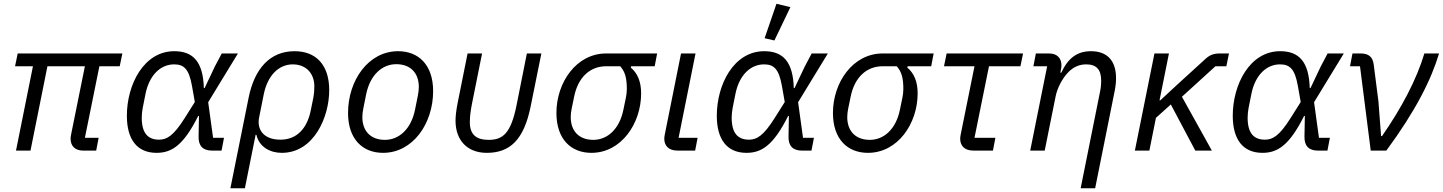

<svg xmlns="http://www.w3.org/2000/svg" viewBox="-20 -800 7665 1020"><path d="M491 0 504 -68H431L508 -448H616L630 -516H74L60 -448H155L65 0H142L232 -448H431L358 -87C356 -77 355 -70 355 -63C355 -26 377 0 422 0Z M1170 -68H1112L1086 -257L1244 -516H1158L1121 -446L1067 -332H1063C1059 -472 1006 -528 906 -528C744 -528 654 -351 654 -185C654 -58 709 12 812 12C892 12 955 -28 1033 -184H1037L1035 -74C1034 -24 1059 0 1106 0H1157ZM825 -58C767 -58 733 -91 733 -175C733 -191 735 -209 738 -226L753 -301C773 -401 833 -458 905 -458C956 -458 984 -435 1000 -343L1015 -258L962 -174C902 -78 866 -58 825 -58Z M1204 200H1281L1338 -84H1342C1357 -19 1415 12 1477 12C1648 12 1729 -179 1729 -321C1729 -456 1658 -528 1545 -528C1413 -528 1332 -434 1301 -282ZM1470 -58C1379 -58 1343 -113 1357 -178L1381 -298C1402 -403 1464 -458 1535 -458C1608 -458 1650 -408 1650 -341C1650 -317 1648 -300 1645 -283L1631 -214C1611 -114 1554 -58 1470 -58Z M2015 12C2173 12 2281 -143 2281 -316C2281 -456 2203 -528 2095 -528C1937 -528 1829 -373 1829 -200C1829 -60 1907 12 2015 12ZM2025 -57C1947 -57 1905 -106 1905 -178C1905 -193 1907 -208 1910 -223L1925 -298C1946 -403 2011 -459 2085 -459C2163 -459 2205 -410 2205 -338C2205 -323 2203 -308 2200 -293L2185 -218C2164 -113 2099 -57 2025 -57Z M2541 -516H2464L2412 -257C2404 -217 2400 -185 2400 -159C2400 -55 2462 12 2566 12C2690 12 2763 -58 2799 -234L2856 -516H2779L2724 -240C2694 -92 2652 -57 2576 -57C2510 -57 2476 -85 2476 -151C2476 -185 2481 -215 2487 -247Z M3458 -448 3471 -516H3200C3042 -516 2936 -362 2936 -200C2936 -60 3014 12 3122 12C3280 12 3386 -143 3386 -304C3386 -366 3367 -411 3331 -441L3333 -448ZM3275 -448C3301 -418 3310 -386 3310 -326C3310 -311 3308 -296 3305 -281L3292 -218C3271 -113 3206 -57 3132 -57C3054 -57 3012 -106 3012 -178C3012 -193 3014 -208 3017 -223L3030 -286C3051 -391 3116 -448 3200 -448Z M3686 -68H3585L3675 -516H3598L3512 -87C3510 -77 3509 -70 3509 -63C3509 -26 3532 0 3579 0H3673Z M4179 -762 4105 -780 4042 -597 4094 -585ZM4304 -68H4246L4220 -257L4378 -516H4292L4255 -446L4201 -332H4197C4193 -472 4140 -528 4040 -528C3878 -528 3788 -351 3788 -185C3788 -58 3843 12 3946 12C4026 12 4089 -28 4167 -184H4171L4169 -74C4168 -24 4193 0 4240 0H4291ZM3959 -58C3901 -58 3867 -91 3867 -175C3867 -191 3869 -209 3872 -226L3887 -301C3907 -401 3967 -458 4039 -458C4090 -458 4118 -435 4134 -343L4149 -258L4096 -174C4036 -78 4000 -58 3959 -58Z M4927 -448 4940 -516H4669C4511 -516 4405 -362 4405 -200C4405 -60 4483 12 4591 12C4749 12 4855 -143 4855 -304C4855 -366 4836 -411 4800 -441L4802 -448ZM4744 -448C4770 -418 4779 -386 4779 -326C4779 -311 4777 -296 4774 -281L4761 -218C4740 -113 4675 -57 4601 -57C4523 -57 4481 -106 4481 -178C4481 -193 4483 -208 4486 -223L4499 -286C4520 -391 4585 -448 4669 -448Z M5255 0 5268 -68H5157L5234 -448H5401L5415 -516H5009L4995 -448H5157L5084 -87C5082 -77 5081 -70 5081 -63C5081 -26 5104 0 5151 0Z M5530 0 5588 -288C5596 -329 5622 -383 5656 -417C5684 -445 5714 -458 5751 -458C5806 -458 5830 -429 5830 -371C5830 -359 5829 -338 5825 -318L5721 200H5798L5902 -318C5907 -343 5909 -366 5909 -385C5909 -474 5865 -528 5776 -528C5702 -528 5654 -491 5618 -414H5613L5615 -424C5618 -438 5619 -446 5619 -453C5619 -490 5597 -516 5553 -516H5483L5470 -448H5543L5453 0Z M6330 0H6418L6259 -286L6437 -448H6495L6509 -516H6460C6428 -516 6407 -508 6385 -488L6249 -364L6144 -267H6140L6190 -516H6113L6009 0H6086L6121 -174L6200 -245Z M7045 -68H6987L6961 -257L7119 -516H7033L6996 -446L6942 -332H6938C6934 -472 6881 -528 6781 -528C6619 -528 6529 -351 6529 -185C6529 -58 6584 12 6687 12C6767 12 6830 -28 6908 -184H6912L6910 -74C6909 -24 6934 0 6981 0H7032ZM6700 -58C6642 -58 6608 -91 6608 -175C6608 -191 6610 -209 6613 -226L6628 -301C6648 -401 6708 -458 6780 -458C6831 -458 6859 -435 6875 -343L6890 -258L6837 -174C6777 -78 6741 -58 6700 -58Z M7345 0C7501 -212 7583 -376 7625 -516H7547C7505 -376 7426 -227 7322 -77H7317L7303 -261L7278 -456C7273 -497 7252 -516 7208 -516H7165L7152 -448H7205L7262 0Z"/></svg>

Font: LVC Sans
Style: Italic
Weight: 400
Italic angle: -11.31°
Designer: Mike Abbink, Paul van der Laan, Pieter van Rosmalen
Foundry: Bold Monday
Version: Version 3.0